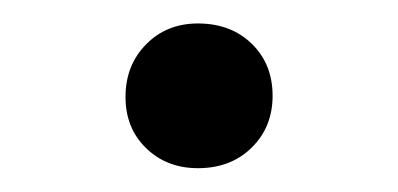

<svg xmlns="http://www.w3.org/2000/svg" viewBox="-20 -387 336 162"><path d="M147 -245.1Q120.6 -245.1 103.3 -262Q85.9 -278.8 85.9 -305.2Q85.9 -332 103.3 -349.6Q120.6 -367.2 147 -367.2Q174.8 -367.2 192.4 -350.1Q210 -333 210 -306.2Q210 -279.8 192.4 -262.5Q174.8 -245.1 147 -245.1Z"/></svg>

Font: Literata Light
Style: Regular
Weight: 300
Designer: Latin by Veronika Burian and Jose Scaglione. Greek by Irene Vlachou. Cyrillic by Vera Evstafieva.
Foundry: TypeTogether
Version: Version 3.021